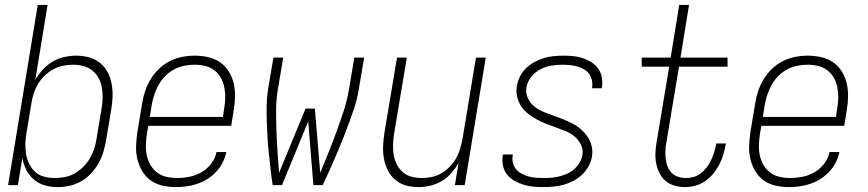

<svg xmlns="http://www.w3.org/2000/svg" viewBox="-20 -755 3540 783"><path d="M216 8Q188 8 163 1Q138 -6 118.5 -22.5Q99 -39 87.5 -62Q76 -85 71 -110L53 0H13L134 -735H174L124 -429Q136 -451 154.5 -471Q173 -491 195 -504Q217 -517 242 -522.5Q267 -528 291 -528Q318 -528 343.5 -521Q369 -514 388.5 -498Q408 -482 419.5 -459.5Q431 -437 435.5 -411.5Q440 -386 439 -359Q438 -332 433 -305L413 -185Q409 -161 402 -137Q395 -113 382.5 -90.5Q370 -68 352 -48.5Q334 -29 311.5 -16Q289 -3 264.5 2.5Q240 8 216 8ZM204 -29Q224 -29 245 -33Q266 -37 285 -48Q304 -59 320 -75Q336 -91 347 -110Q358 -129 364.5 -149.5Q371 -170 374 -191L394 -311Q398 -332 398.5 -354Q399 -376 395.5 -397Q392 -418 382.5 -436Q373 -454 357 -467Q341 -480 320.5 -485.5Q300 -491 278 -491Q258 -491 237.5 -487Q217 -483 197.5 -472.5Q178 -462 162 -446.5Q146 -431 135 -412.5Q124 -394 117.5 -373.5Q111 -353 108 -333L88 -213Q84 -191 83.5 -169Q83 -147 86.5 -126Q90 -105 99.5 -86Q109 -67 124 -53.5Q139 -40 160.5 -34.5Q182 -29 204 -29Z M698 8Q670 8 643 2Q616 -4 595 -19Q574 -34 560.5 -56.5Q547 -79 540.5 -105Q534 -131 535 -159Q536 -187 540 -215L560 -335Q564 -361 572.5 -385.5Q581 -410 595 -433Q609 -456 629 -475Q649 -494 673 -506Q697 -518 723 -523Q749 -528 774 -528Q802 -528 829 -522Q856 -516 877.5 -501Q899 -486 913 -463.5Q927 -441 933 -415Q939 -389 938.5 -361Q938 -333 933 -305L923 -242H585L579 -209Q576 -187 575 -165Q574 -143 578.5 -122Q583 -101 593.5 -82.5Q604 -64 620.5 -51.5Q637 -39 658.5 -34Q680 -29 702 -29Q727 -29 752.5 -34Q778 -39 801.5 -52.5Q825 -66 841.5 -88Q858 -110 863 -135H903Q899 -114 888.5 -93Q878 -72 862 -55Q846 -38 826.5 -25.5Q807 -13 785 -5.5Q763 2 741.5 5Q720 8 698 8ZM591 -278H889L894 -311Q898 -333 898.5 -355Q899 -377 895 -398Q891 -419 881 -437Q871 -455 854.5 -468Q838 -481 817 -486Q796 -491 774 -491Q753 -491 732 -487Q711 -483 691 -472.5Q671 -462 655 -446Q639 -430 628 -411Q617 -392 610 -371Q603 -350 599 -329Z M1130 0H1092Q1087 -32 1083.5 -64Q1080 -96 1076.5 -128Q1073 -160 1071 -192.5Q1069 -225 1068 -258Q1067 -291 1067.5 -324Q1068 -357 1073 -390L1095 -520H1135L1113 -390Q1106 -347 1106 -304Q1106 -261 1107.5 -218.5Q1109 -176 1112 -134Q1115 -92 1118 -50L1226 -312H1264L1286 -50Q1303 -92 1320 -134Q1337 -176 1352.5 -218.5Q1368 -261 1382 -304Q1396 -347 1403 -390L1425 -520H1465L1443 -390Q1438 -357 1427.5 -324Q1417 -291 1405 -258Q1393 -225 1380 -192.5Q1367 -160 1353.5 -128Q1340 -96 1325.5 -64Q1311 -32 1296 0H1258L1237 -260Z M1686 8Q1659 8 1634.5 1Q1610 -6 1591 -22.5Q1572 -39 1561 -61.5Q1550 -84 1545.5 -109.5Q1541 -135 1542.5 -162Q1544 -189 1548 -215L1599 -520H1639L1587 -209Q1584 -188 1583 -166.5Q1582 -145 1585.5 -124Q1589 -103 1598 -85Q1607 -67 1622 -53.5Q1637 -40 1657.5 -34.5Q1678 -29 1700 -29Q1720 -29 1740 -33Q1760 -37 1778.5 -47.5Q1797 -58 1813 -74Q1829 -90 1839.5 -108.5Q1850 -127 1856 -147Q1862 -167 1866 -187L1921 -520H1961L1875 0H1835L1850 -90Q1837 -68 1820 -48.5Q1803 -29 1780.5 -16Q1758 -3 1734 2.5Q1710 8 1686 8Z M2196 8Q2175 8 2154.5 6Q2134 4 2114.5 -2Q2095 -8 2077.5 -18Q2060 -28 2048 -43Q2036 -58 2031.5 -78Q2027 -98 2030 -119L2031 -125H2071V-121Q2068 -105 2072 -90Q2076 -75 2085.5 -64Q2095 -53 2108.5 -46Q2122 -39 2137 -35Q2152 -31 2168 -30Q2184 -29 2200 -29Q2216 -29 2231.5 -30.5Q2247 -32 2262.5 -36Q2278 -40 2293.5 -47Q2309 -54 2321.5 -65Q2334 -76 2343 -91Q2352 -106 2355 -121Q2359 -144 2349.5 -164Q2340 -184 2324.5 -197.5Q2309 -211 2288.5 -219.5Q2268 -228 2248 -235Q2228 -242 2207.5 -250Q2187 -258 2169 -268Q2151 -278 2134 -291Q2117 -304 2105.5 -321.5Q2094 -339 2089 -360.5Q2084 -382 2088 -404Q2091 -424 2100.5 -443Q2110 -462 2125.5 -477Q2141 -492 2159.5 -502Q2178 -512 2197.5 -518Q2217 -524 2237 -526Q2257 -528 2277 -528Q2298 -528 2318 -526Q2338 -524 2356.5 -518Q2375 -512 2391.5 -501.5Q2408 -491 2419 -476Q2430 -461 2434 -441Q2438 -421 2435 -401L2434 -395H2394L2395 -399Q2397 -414 2393.5 -429Q2390 -444 2381.5 -455Q2373 -466 2360.5 -473Q2348 -480 2334 -484Q2320 -488 2304.5 -489.5Q2289 -491 2274 -491Q2252 -491 2229 -487.5Q2206 -484 2184 -472.5Q2162 -461 2146.5 -441.5Q2131 -422 2127 -399Q2123 -377 2132 -356.5Q2141 -336 2157 -322.5Q2173 -309 2192.5 -300.5Q2212 -292 2232.5 -285Q2253 -278 2273 -270Q2293 -262 2312 -252.5Q2331 -243 2347 -229.5Q2363 -216 2375 -199Q2387 -182 2392.5 -160.5Q2398 -139 2394 -116Q2391 -96 2380 -76.5Q2369 -57 2353 -42Q2337 -27 2317.5 -17Q2298 -7 2278 -1.5Q2258 4 2237 6Q2216 8 2196 8Z M2774 8Q2751 8 2730.5 2Q2710 -4 2694.5 -17Q2679 -30 2669.5 -49Q2660 -68 2656 -89Q2652 -110 2653 -132.5Q2654 -155 2658 -177L2709 -483H2597V-520H2715L2750 -735H2790L2755 -520H2947V-483H2749L2697 -171Q2694 -154 2693.5 -137.5Q2693 -121 2695 -105.5Q2697 -90 2703 -75Q2709 -60 2719.5 -49.5Q2730 -39 2745.5 -34Q2761 -29 2778 -29Q2793 -29 2809 -33.5Q2825 -38 2838.5 -48.5Q2852 -59 2862.5 -73Q2873 -87 2880 -102Q2887 -117 2892 -133Q2897 -149 2900 -165L2901 -170H2940L2939 -163Q2935 -142 2929 -122Q2923 -102 2912.5 -82.5Q2902 -63 2887.5 -45.5Q2873 -28 2854.5 -15.5Q2836 -3 2815 2.5Q2794 8 2774 8Z M3198 8Q3170 8 3143 2Q3116 -4 3095 -19Q3074 -34 3060.5 -56.5Q3047 -79 3040.5 -105Q3034 -131 3035 -159Q3036 -187 3040 -215L3060 -335Q3064 -361 3072.5 -385.5Q3081 -410 3095 -433Q3109 -456 3129 -475Q3149 -494 3173 -506Q3197 -518 3223 -523Q3249 -528 3274 -528Q3302 -528 3329 -522Q3356 -516 3377.5 -501Q3399 -486 3413 -463.5Q3427 -441 3433 -415Q3439 -389 3438.5 -361Q3438 -333 3433 -305L3423 -242H3085L3079 -209Q3076 -187 3075 -165Q3074 -143 3078.5 -122Q3083 -101 3093.5 -82.5Q3104 -64 3120.5 -51.5Q3137 -39 3158.5 -34Q3180 -29 3202 -29Q3227 -29 3252.5 -34Q3278 -39 3301.5 -52.5Q3325 -66 3341.5 -88Q3358 -110 3363 -135H3403Q3399 -114 3388.5 -93Q3378 -72 3362 -55Q3346 -38 3326.5 -25.5Q3307 -13 3285 -5.5Q3263 2 3241.5 5Q3220 8 3198 8ZM3091 -278H3389L3394 -311Q3398 -333 3398.5 -355Q3399 -377 3395 -398Q3391 -419 3381 -437Q3371 -455 3354.5 -468Q3338 -481 3317 -486Q3296 -491 3274 -491Q3253 -491 3232 -487Q3211 -483 3191 -472.5Q3171 -462 3155 -446Q3139 -430 3128 -411Q3117 -392 3110 -371Q3103 -350 3099 -329Z"/></svg>

Font: Iosevka Term Curly XLt Obl
Style: Regular
Weight: 200
Italic angle: -9°
Designer: Belleve Invis
Foundry: Belleve Invis
Version: Version 32.3.0